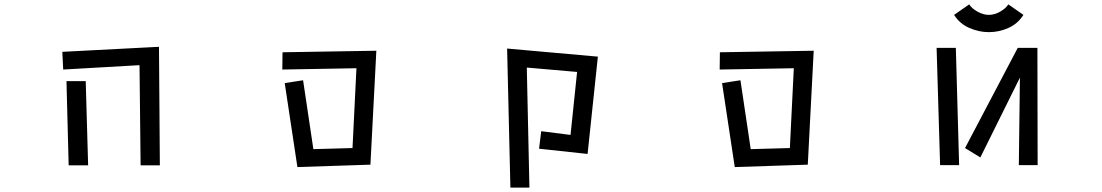

<svg xmlns="http://www.w3.org/2000/svg" viewBox="-20 -739 5040 878"><path d="M618 -441 269 -421 265 -502 707 -525 711 17H623ZM284 -368H372L383 17H294Z M1282 -359 1366 -372 1413 -57 1592 -62 1610 -427 1271 -421 1272 -500 1701 -507 1674 13V14L1340 25Z M2455 -139 2589 -122 2619 -410 2389 -430 2401 119H2314L2299 -517L2714 -480L2667 -35L2445 -59Z M3282 -359 3366 -372 3413 -57 3592 -62 3610 -427 3271 -421 3272 -500 3701 -507 3674 13V14L3340 25Z M4660 -671Q4635 -631 4592 -611.5Q4549 -592 4502 -592Q4456 -592 4412 -611.5Q4368 -631 4343 -671L4412 -719Q4423 -701 4449.5 -686Q4476 -671 4502 -671Q4528 -671 4554 -686Q4580 -701 4591 -719ZM4644 -384 4463 -19 4393 -62 4634 -520H4724L4725 16H4639ZM4263 -520H4351L4366 16H4279Z"/></svg>

Font: Moralerspace Krypton JPDOC
Style: Regular
Weight: 400
Version: v0.0.6; ttfautohint (v1.8.4.7-5d5b-dirty) -l 6 -r 45 -G 200 